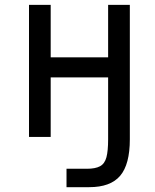

<svg xmlns="http://www.w3.org/2000/svg" viewBox="-20 -567 642 795"><path d="M255.4 131.8H339.4Q375 131.8 394.3 121.3Q413.6 110.8 420.7 84.2Q427.7 57.6 427.7 9.8V-246.6H189.9V0H100.1V-546.9H189.9V-329.6H427.7V-546.9H517.6V9.8Q517.6 113.8 477.5 160.9Q437.5 208 349.6 208H255.4Z"/></svg>

Font: Vazir Code Hack
Style: Code-Hack
Weight: 400
Foundry: DejaVu fonts team - Redesigned by Saber Rastikerdar
Version: Version 1.1.2